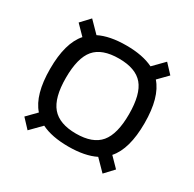

<svg xmlns="http://www.w3.org/2000/svg" viewBox="-131 -678 867 856"><g transform="rotate(30 303.0 -250.0)"><path d="M539 -492 492 -444Q546 -383 546 -250Q546 -117 492 -56L539 -8L496 38L442 -17Q388 10 303 10Q218 10 164 -17L110 38L67 -8L114 -56Q60 -117 60 -250Q60 -383 114 -444L67 -492L110 -538L164 -483Q218 -510 303 -510Q388 -510 442 -483L496 -538ZM141 -250Q141 -148 179.5 -102.5Q218 -57 304 -57Q390 -57 428 -102.5Q466 -148 466 -250Q466 -353 428 -398Q390 -443 304 -443Q217 -443 179 -398Q141 -353 141 -250Z"/></g></svg>

Font: Fivo Sans Modern
Style: Regular
Weight: 400
Designer: Alexander Slobzheninov
Foundry: Alexander Slobzheninov
Version: 1.0